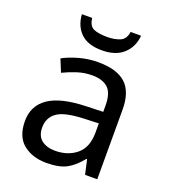

<svg xmlns="http://www.w3.org/2000/svg" viewBox="-137 -839 835 948"><g transform="rotate(20 280.5 -365.0)"><path d="M288 -545Q386 -545 433 -502Q480 -459 480 -365V0H416L399 -76H395Q360 -32 321.5 -11Q283 10 215 10Q142 10 94 -28.5Q46 -67 46 -149Q46 -229 109 -272.5Q172 -316 303 -320L394 -323V-355Q394 -422 365 -448Q336 -474 283 -474Q241 -474 203 -461.5Q165 -449 132 -433L105 -499Q140 -518 188 -531.5Q236 -545 288 -545ZM393 -262 314 -259Q214 -255 175.5 -227Q137 -199 137 -148Q137 -103 164.5 -82Q192 -61 235 -61Q303 -61 348 -98.5Q393 -136 393 -214ZM441 -740Q436 -680 395.5 -643Q355 -606 283 -606Q209 -606 171.5 -642.5Q134 -679 130 -740H184Q189 -699 214 -688Q239 -677 285 -677Q324 -677 352.5 -689Q381 -701 386 -740Z"/></g></svg>

Font: Noto IKEA Arabic
Style: Regular
Weight: 400
Designer: Monotype Design Team
Foundry: Monotype Imaging Inc.
Version: Version 1.200